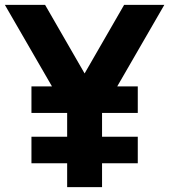

<svg xmlns="http://www.w3.org/2000/svg" viewBox="-20 -770 696 790"><path d="M656.2 -750 462.4 -414.6H546.9V-305.2H399.9V-207.5H546.9V-98.1H399.9V0H256.3V-98.1H109.4V-207.5H256.3V-305.2H109.4V-414.6H193.8L0 -750H165.5L328.1 -467.8L490.7 -750Z"/></svg>

Font: Manrope3 ExtraBold
Style: Bold
Weight: 800
Width: 4
Designer: Mikhail Sharanda
Foundry: Mikhail Sharanda
Version: Version 3.000;PS 003.000;hotconv 1.0.88;makeotf.lib2.5.64775